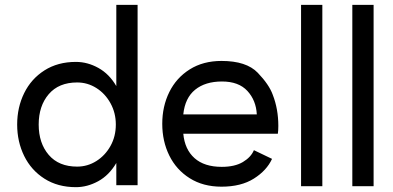

<svg xmlns="http://www.w3.org/2000/svg" viewBox="-20 -766 1627 794"><path d="M459 -251Q459 -299 437 -339Q415 -379 378.5 -402Q342 -425 299 -425Q223 -425 181.5 -376.5Q140 -328 140 -251Q140 -174 181.5 -125.5Q223 -77 299 -77Q342 -77 378.5 -100Q415 -123 437 -162.5Q459 -202 459 -251ZM294 -510Q342 -510 387 -485Q432 -460 461 -410V-746H549V0H461V-92Q431 -41 386 -16.5Q341 8 294 8Q219 8 164 -27Q109 -62 80 -121Q51 -180 51 -251Q51 -322 80 -381Q109 -440 164 -475Q219 -510 294 -510Z M898 -429Q829 -429 787 -395Q745 -361 738 -293H1042Q1039 -351 1003 -390Q967 -429 898 -429ZM896 -514Q999 -514 1046 -465Q1093 -416 1108 -374Q1131 -315 1131 -245Q1131 -226 1129 -213H738Q744 -148 784.5 -112Q825 -76 897 -76Q951 -76 984.5 -96Q1018 -116 1030 -145L1105 -109Q1083 -61 1030 -27.5Q977 6 896 6Q820 6 764.5 -29Q709 -64 680 -123Q651 -182 651 -254Q651 -326 680 -385Q709 -444 764.5 -479Q820 -514 896 -514Z M1313 -746V4H1225V-746Z M1525 -746V4H1437V-746Z"/></svg>

Font: SUIT Medium
Style: Regular
Weight: 500
Designer: Sunn Youn; Korean Glyphs from Source Han Sans (Sandoll Communications; Soo-young Jang, Joo-yeon Kang)
Foundry: Sunn
Version: Version 1.120